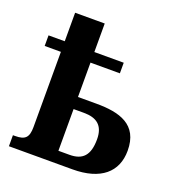

<svg xmlns="http://www.w3.org/2000/svg" viewBox="-120 -740 763 835"><g transform="rotate(20 261.5 -322.0)"><path d="M14 0H308C438 0 506 -59 506 -158C506 -280 415 -304 308 -304H223V-463H359V-512H223V-644H86V-512H11V-463H86V-115C86 -66 70 -51 24 -51H14ZM274 -55H223V-248H271C329 -248 364 -224 364 -159C364 -84 334 -55 274 -55Z"/></g></svg>

Font: Noto Serif Condensed
Style: Bold
Weight: 700
Width: 3
Designer: Monotype Design Team
Foundry: Monotype Imaging Inc.
Version: Version 2.015